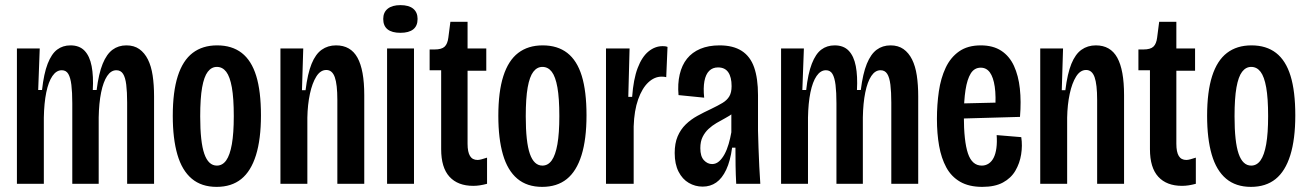

<svg xmlns="http://www.w3.org/2000/svg" viewBox="-20 -717 5103 749"><path d="M46 0V-328V-528H135L129 -366H144Q151 -430 166 -468.5Q181 -507 203 -523.5Q225 -540 255 -540Q290 -540 310 -519Q330 -498 337.5 -459Q345 -420 342 -366H357Q365 -430 380.5 -468Q396 -506 419 -523Q442 -540 473 -540Q503 -540 523.5 -525.5Q544 -511 557 -485Q570 -459 575.5 -422.5Q581 -386 581 -341V0H476V-317Q476 -358 472.5 -386.5Q469 -415 460 -429Q451 -443 434 -443Q413 -443 398 -420.5Q383 -398 374.5 -356.5Q366 -315 365 -259V0H262V-314Q262 -357 258.5 -385.5Q255 -414 246.5 -428.5Q238 -443 221 -443Q200 -443 184.5 -420.5Q169 -398 160.5 -356.5Q152 -315 151 -258V0Z M825 12Q766 12 728 -20Q690 -52 672 -114Q654 -176 654 -265Q654 -359 673.5 -420Q693 -481 731.5 -510.5Q770 -540 827 -540Q885 -540 923 -510.5Q961 -481 979.5 -421Q998 -361 998 -267Q998 -174 978.5 -111.5Q959 -49 921 -18.5Q883 12 825 12ZM826 -71Q848 -71 862.5 -91.5Q877 -112 884.5 -154.5Q892 -197 892 -264Q892 -334 884.5 -376Q877 -418 862.5 -437Q848 -456 826 -456Q805 -456 790.5 -437Q776 -418 768.5 -376Q761 -334 761 -263Q761 -163 777 -117Q793 -71 826 -71Z M1074 0V-326V-528H1163L1158 -365H1172Q1180 -430 1195.5 -468Q1211 -506 1235 -523Q1259 -540 1291 -540Q1348 -540 1374.5 -492Q1401 -444 1401 -346V0H1296V-327Q1296 -388 1286 -416Q1276 -444 1253 -444Q1230 -444 1214 -418.5Q1198 -393 1189 -351Q1180 -309 1179 -258V0Z M1490 0V-528H1595V0ZM1542 -589Q1509 -589 1492 -602.5Q1475 -616 1475 -643Q1475 -669 1492.5 -683Q1510 -697 1542 -697Q1575 -697 1592 -683Q1609 -669 1609 -643Q1609 -616 1592 -602.5Q1575 -589 1542 -589Z M1826 8Q1766 8 1733.5 -27.5Q1701 -63 1701 -135V-443H1656V-524H1675Q1703 -524 1714.5 -535Q1726 -546 1729 -570L1737 -632H1804V-528H1877V-441H1804V-156Q1804 -124 1813.5 -108.5Q1823 -93 1843 -93Q1849 -93 1858.5 -95.5Q1868 -98 1880 -102V0Q1865 4 1852 6Q1839 8 1826 8Z M2095 12Q2036 12 1998 -20Q1960 -52 1942 -114Q1924 -176 1924 -265Q1924 -359 1943.5 -420Q1963 -481 2001.5 -510.5Q2040 -540 2097 -540Q2155 -540 2193 -510.5Q2231 -481 2249.5 -421Q2268 -361 2268 -267Q2268 -174 2248.5 -111.5Q2229 -49 2191 -18.5Q2153 12 2095 12ZM2096 -71Q2118 -71 2132.5 -91.5Q2147 -112 2154.5 -154.5Q2162 -197 2162 -264Q2162 -334 2154.5 -376Q2147 -418 2132.5 -437Q2118 -456 2096 -456Q2075 -456 2060.5 -437Q2046 -418 2038.5 -376Q2031 -334 2031 -263Q2031 -163 2047 -117Q2063 -71 2096 -71Z M2344 0V-299V-528H2436L2431 -339H2446Q2451 -408 2467.5 -451.5Q2484 -495 2509.5 -516Q2535 -537 2565 -537Q2570 -537 2574.5 -536.5Q2579 -536 2584 -534L2579 -416Q2576 -417 2571 -417.5Q2566 -418 2561 -418Q2533 -418 2509 -395.5Q2485 -373 2469.5 -329.5Q2454 -286 2452 -224V0Z M2721 11Q2692 11 2667 -3.5Q2642 -18 2627 -47.5Q2612 -77 2612 -120Q2612 -158 2623.5 -185Q2635 -212 2655 -231.5Q2675 -251 2700.5 -265Q2726 -279 2754 -292Q2781 -305 2798.5 -315.5Q2816 -326 2825 -341Q2834 -356 2834 -381Q2834 -416 2821 -435Q2808 -454 2781 -454Q2760 -454 2746.5 -440.5Q2733 -427 2728 -400.5Q2723 -374 2727 -336L2627 -346Q2623 -390 2631.5 -426.5Q2640 -463 2660 -488Q2680 -513 2712 -526.5Q2744 -540 2787 -540Q2840 -540 2873.5 -518.5Q2907 -497 2922 -454Q2937 -411 2937 -346V-207Q2938 -176 2939 -140Q2940 -104 2942 -67.5Q2944 -31 2946 0H2852Q2850 -36 2849.5 -71Q2849 -106 2849 -141H2836Q2829 -89 2813 -55Q2797 -21 2774 -5Q2751 11 2721 11ZM2758 -77Q2773 -77 2785 -87.5Q2797 -98 2806.5 -115.5Q2816 -133 2822.5 -155.5Q2829 -178 2833 -201V-291L2863 -301Q2855 -287 2840.5 -276Q2826 -265 2809 -256Q2792 -247 2775 -237Q2758 -227 2744 -214Q2730 -201 2721 -183Q2712 -165 2712 -139Q2712 -107 2726 -92Q2740 -77 2758 -77Z M3027 0V-328V-528H3116L3110 -366H3125Q3132 -430 3147 -468.5Q3162 -507 3184 -523.5Q3206 -540 3236 -540Q3271 -540 3291 -519Q3311 -498 3318.5 -459Q3326 -420 3323 -366H3338Q3346 -430 3361.5 -468Q3377 -506 3400 -523Q3423 -540 3454 -540Q3484 -540 3504.5 -525.5Q3525 -511 3538 -485Q3551 -459 3556.5 -422.5Q3562 -386 3562 -341V0H3457V-317Q3457 -358 3453.5 -386.5Q3450 -415 3441 -429Q3432 -443 3415 -443Q3394 -443 3379 -420.5Q3364 -398 3355.5 -356.5Q3347 -315 3346 -259V0H3243V-314Q3243 -357 3239.5 -385.5Q3236 -414 3227.5 -428.5Q3219 -443 3202 -443Q3181 -443 3165.5 -420.5Q3150 -398 3141.5 -356.5Q3133 -315 3132 -258V0Z M3812 12Q3760 12 3725.5 -8Q3691 -28 3671.5 -64Q3652 -100 3643.5 -148Q3635 -196 3635 -253Q3635 -309 3642.5 -360.5Q3650 -412 3669 -452.5Q3688 -493 3721.5 -516.5Q3755 -540 3806 -540Q3854 -540 3886 -519Q3918 -498 3935.5 -460Q3953 -422 3958.5 -371.5Q3964 -321 3959 -261L3711 -254V-313L3880 -317L3862 -285Q3866 -342 3860.5 -379Q3855 -416 3841.5 -434.5Q3828 -453 3806 -453Q3781 -453 3767 -430.5Q3753 -408 3746.5 -366Q3740 -324 3740 -265Q3740 -166 3756 -118.5Q3772 -71 3810 -71Q3825 -71 3837 -79Q3849 -87 3856.5 -102Q3864 -117 3867 -139.5Q3870 -162 3868 -190L3964 -182Q3969 -149 3963.5 -114.5Q3958 -80 3941 -51Q3924 -22 3892.5 -5Q3861 12 3812 12Z M4038 0V-326V-528H4127L4122 -365H4136Q4144 -430 4159.5 -468Q4175 -506 4199 -523Q4223 -540 4255 -540Q4312 -540 4338.5 -492Q4365 -444 4365 -346V0H4260V-327Q4260 -388 4250 -416Q4240 -444 4217 -444Q4194 -444 4178 -418.5Q4162 -393 4153 -351Q4144 -309 4143 -258V0Z M4591 8Q4531 8 4498.5 -27.5Q4466 -63 4466 -135V-443H4421V-524H4440Q4468 -524 4479.5 -535Q4491 -546 4494 -570L4502 -632H4569V-528H4642V-441H4569V-156Q4569 -124 4578.5 -108.5Q4588 -93 4608 -93Q4614 -93 4623.5 -95.5Q4633 -98 4645 -102V0Q4630 4 4617 6Q4604 8 4591 8Z M4860 12Q4801 12 4763 -20Q4725 -52 4707 -114Q4689 -176 4689 -265Q4689 -359 4708.5 -420Q4728 -481 4766.5 -510.5Q4805 -540 4862 -540Q4920 -540 4958 -510.5Q4996 -481 5014.5 -421Q5033 -361 5033 -267Q5033 -174 5013.5 -111.5Q4994 -49 4956 -18.5Q4918 12 4860 12ZM4861 -71Q4883 -71 4897.5 -91.5Q4912 -112 4919.5 -154.5Q4927 -197 4927 -264Q4927 -334 4919.5 -376Q4912 -418 4897.5 -437Q4883 -456 4861 -456Q4840 -456 4825.5 -437Q4811 -418 4803.5 -376Q4796 -334 4796 -263Q4796 -163 4812 -117Q4828 -71 4861 -71Z"/></svg>

Font: Bricolage Grotesque 48pt Condensed Medium
Style: Regular
Weight: 500
Width: 3
Designer: Mathieu Triay
Foundry: Atelier Triay
Version: Version 1.001;gftools[0.9.33.dev8+g029e19f]